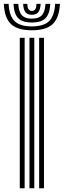

<svg xmlns="http://www.w3.org/2000/svg" viewBox="-52 -1001 339 1021"><path d="M156.2 0V-800H181.9V0ZM53.2 0V-800H79V0ZM104.7 0V-800H130.4V0ZM117.6 -840Q41.3 -840 6.6 -872.7Q-28.1 -905.4 -31.8 -980.5H-6.1Q-3 -916.3 25.8 -888.5Q54.6 -860.6 117.6 -860.6Q180.2 -860.6 209 -888.5Q237.7 -916.3 241.2 -980.5H266.9Q262.6 -905.4 227.9 -872.7Q193.3 -840 117.6 -840ZM117.6 -881.2Q67.7 -881.2 45 -904.2Q22.3 -927.3 19.7 -980.5H45.2Q47.5 -938.5 64.2 -920.1Q81 -901.8 117.6 -901.8Q154 -901.8 170.7 -920.1Q187.5 -938.5 189.9 -980.5H215.5Q212.6 -927.3 189.9 -904.2Q167.1 -881.2 117.6 -881.2ZM117.6 -922.4Q94.2 -922.4 83.4 -935.9Q72.6 -949.3 71 -980.5H93.5Q93.4 -960.5 99.9 -951.7Q106.4 -942.9 117.6 -942.9Q129 -942.9 135.4 -951.7Q141.9 -960.5 141.7 -980.5H164.2Q162.4 -949.3 151.5 -935.9Q140.7 -922.4 117.6 -922.4Z"/></svg>

Font: Big Shoulders Inline Text SC Thin
Style: Regular
Weight: 100
Designer: Patric King
Foundry: XO Type Co
Version: Version 2.002